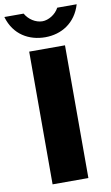

<svg xmlns="http://www.w3.org/2000/svg" viewBox="-131 -979 596 1030"><g transform="rotate(-10 167.0 -464.5)"><path d="M364 -929H258C240 -894 200 -871 168 -871C131 -871 94 -895 75 -929H-30C-1 -828 81 -784 168 -784C256 -784 335 -831 364 -929ZM69 -723V0H264V-723Z"/></g></svg>

Font: United Sans Black
Style: Regular
Weight: 900
Designer: Pablo Impallari, Rodrigo Fuenzalida (Modified by Dan O. Williams)
Version: Version 1.000;PS 001.000;hotconv 1.0.88;makeotf.lib2.5.64775